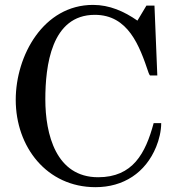

<svg xmlns="http://www.w3.org/2000/svg" viewBox="-20 -757 762 792"><path d="M44.9 -345.2C44.9 -150.9 172.9 15.1 374 15.1C488.8 15.1 580.1 -43.9 624 -150.9C636.2 -180.2 645 -216.8 645 -249H613.8C580.1 -124 527.8 -25.9 384.8 -25.9C210.9 -25.9 167 -203.1 167 -347.2C167 -483.9 190.9 -695.8 371.1 -695.8C508.8 -695.8 555.2 -568.8 592.8 -457C592.8 -457 597.2 -445.8 599.1 -445.8H628.9L617.2 -733.9H584L546.9 -671.9C492.2 -710 432.1 -736.8 363.8 -736.8C159.2 -736.8 44.9 -527.8 44.9 -345.2Z"/></svg>

Font: MusGlyphs-Text
Style: Regular
Weight: 400
Version: Version 2.1.1